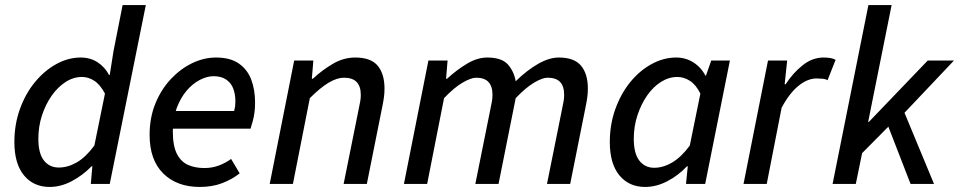

<svg xmlns="http://www.w3.org/2000/svg" viewBox="-20 -729 3801 761"><path d="M177 12Q113 12 75 -34Q37 -80 37 -166Q37 -236 59 -297Q81 -358 118.5 -403.5Q156 -449 203 -475Q250 -501 300 -501Q338 -501 367 -482Q396 -463 412 -432H415L430 -527L466 -709H558L415 0H340L346 -70H343Q308 -34 264.5 -11Q221 12 177 12ZM213 -65Q249 -65 284.5 -85.5Q320 -106 354 -152L396 -358Q377 -394 353.5 -409Q330 -424 305 -424Q271 -424 240 -404Q209 -384 185 -350Q161 -316 146.5 -272Q132 -228 132 -179Q132 -121 154 -93Q176 -65 213 -65Z M772 12Q681 12 627 -41.5Q573 -95 573 -194Q573 -263 596 -319Q619 -375 657 -415.5Q695 -456 741.5 -478.5Q788 -501 836 -501Q893 -501 927 -477Q961 -453 976 -413Q991 -373 991 -322Q991 -301 988.5 -282.5Q986 -264 981.5 -248Q977 -232 973 -219H641L649 -289H908Q911 -301 912 -309Q913 -317 913 -328Q913 -354 905 -376.5Q897 -399 877.5 -413Q858 -427 826 -427Q801 -427 772.5 -412.5Q744 -398 720 -370Q696 -342 680.5 -301Q665 -260 665 -209Q665 -151 681 -119.5Q697 -88 725 -75.5Q753 -63 790 -63Q821 -63 847.5 -73Q874 -83 896 -99L930 -42Q900 -18 860.5 -3Q821 12 772 12Z M1049 0 1146 -489H1222L1216 -417H1220Q1258 -452 1300 -476.5Q1342 -501 1388 -501Q1450 -501 1477 -468.5Q1504 -436 1504 -378Q1504 -361 1502 -345.5Q1500 -330 1496 -310L1434 0H1342L1402 -298Q1406 -317 1408 -328.5Q1410 -340 1410 -353Q1410 -387 1393.5 -404Q1377 -421 1343 -421Q1316 -421 1283 -401.5Q1250 -382 1208 -340L1141 0Z M1581 0 1678 -489H1754L1748 -417H1752Q1790 -452 1831 -476.5Q1872 -501 1911 -501Q1968 -501 1992.5 -474Q2017 -447 2024 -407Q2069 -451 2113 -476Q2157 -501 2195 -501Q2256 -501 2283 -468.5Q2310 -436 2310 -378Q2310 -361 2308 -345.5Q2306 -330 2302 -310L2240 0H2148L2208 -298Q2212 -317 2214 -328.5Q2216 -340 2216 -353Q2216 -387 2200 -404Q2184 -421 2150 -421Q2130 -421 2097 -401.5Q2064 -382 2024 -340L1956 0H1864L1924 -298Q1928 -317 1930 -328.5Q1932 -340 1932 -353Q1932 -387 1916 -404Q1900 -421 1867 -421Q1847 -421 1813.5 -401.5Q1780 -382 1740 -340L1673 0Z M2537 12Q2473 12 2435 -34Q2397 -80 2397 -166Q2397 -236 2419 -297Q2441 -358 2478 -403.5Q2515 -449 2562.5 -475Q2610 -501 2660 -501Q2698 -501 2728.5 -481.5Q2759 -462 2776 -429H2778L2799 -489H2873L2775 0H2699L2706 -70H2703Q2668 -33 2624.5 -10.5Q2581 12 2537 12ZM2573 -64Q2609 -64 2645 -85.5Q2681 -107 2714 -152L2756 -358Q2738 -394 2714 -409Q2690 -424 2665 -424Q2631 -424 2600 -404.5Q2569 -385 2545 -350.5Q2521 -316 2506.5 -272Q2492 -228 2492 -179Q2492 -121 2514 -92.5Q2536 -64 2573 -64Z M2927 0 3024 -489H3100L3090 -395H3094Q3123 -440 3161.5 -470.5Q3200 -501 3244 -501Q3259 -501 3271 -499Q3283 -497 3292 -492L3260 -411Q3252 -416 3240.5 -417Q3229 -418 3216 -418Q3181 -418 3145 -389Q3109 -360 3078 -302L3019 0Z M3280 0 3422 -709H3514L3421 -246H3424L3657 -489H3761L3565 -282L3682 0H3589L3501 -227L3397 -122L3372 0Z"/></svg>

Font: Source Sans 3 Medium
Style: Italic
Weight: 500
Italic angle: -11°
Designer: Paul D. Hunt
Foundry: Adobe
Version: Version 3.052;hotconv 1.1.0;makeotfexe 2.6.0